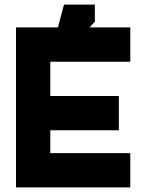

<svg xmlns="http://www.w3.org/2000/svg" viewBox="-20 -820 640 840"><path d="M50 0H200V-700H50ZM100 0H550V-150H100ZM100 -550H550V-700H100ZM100 -250H500V-400H100ZM220 -650H325L395 -725V-800H260Z"/></svg>

Font: Millimetre
Style: Bold
Weight: 800
Designer: Jérémy Landes
Version: Version 1.0